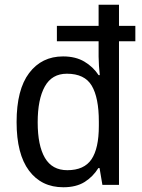

<svg xmlns="http://www.w3.org/2000/svg" viewBox="-20 -780 600 810"><path d="M247 10Q155 10 102.5 -60Q50 -130 50 -265Q50 -402 103 -472Q156 -542 246 -542Q299 -542 336 -520Q373 -498 396 -463H401Q399 -479 397.5 -502Q396 -525 396 -541V-606H220V-671H396V-760H482V-671H551V-606H482V0H412L400 -71H395Q372 -34 336.5 -12Q301 10 247 10ZM264 -62Q335 -62 366 -108Q397 -154 397 -249V-267Q397 -368 367 -418.5Q337 -469 262 -469Q199 -469 169 -415Q139 -361 139 -264Q139 -166 169.5 -114Q200 -62 264 -62Z"/></svg>

Font: Noto Sans Myanmar SemiCondensed
Style: Regular
Weight: 400
Width: 4
Designer: Monotype Design Team
Foundry: Monotype Imaging Inc.
Version: Version 2.107; ttfautohint (v1.8.4.7-5d5b)